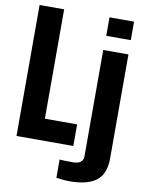

<svg xmlns="http://www.w3.org/2000/svg" viewBox="-106 -871 853 1155"><g transform="rotate(10 320.0 -293.5)"><path d="M40 0V-800H190V-132H387V0ZM467 -687V-800H617V-687ZM320 206V95Q335 96 360 96.5Q385 97 401 97Q464 97 464 49V-600H618V35Q618 130 564.5 171.5Q511 213 401 213Q382 213 361 211Q340 209 320 206Z"/></g></svg>

Font: Big Shoulders Text Black
Style: Regular
Weight: 900
Designer: Patric King
Foundry: XO Type Co
Version: Version 1.000; ttfautohint (v1.8.2)